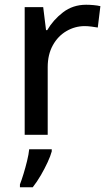

<svg xmlns="http://www.w3.org/2000/svg" viewBox="-20 -568 459 809"><path d="M343 -548Q357 -548 374 -546.5Q391 -545 403 -542L392 -452Q380 -454 365 -456Q350 -458 337 -458Q296 -458 260 -437Q224 -416 202.5 -377Q181 -338 181 -285V0H84V-538H162L174 -441H179Q204 -484 245.5 -516Q287 -548 343 -548ZM198 70Q193 89 180.5 116Q168 143 152 170.5Q136 198 118 221H64V209Q71 191 79 165Q87 139 94 110.5Q101 82 103 61H198Z"/></svg>

Font: Noto Sans Sundanese Medium
Style: Regular
Weight: 500
Version: Version 2.003